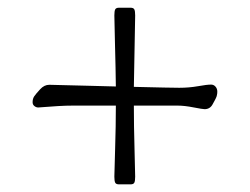

<svg xmlns="http://www.w3.org/2000/svg" viewBox="-20 -505 651 500"><path d="M64.9 -238.8Q64.9 -247.6 68.8 -253.7Q72.8 -259.8 84.5 -272.5Q95.2 -284.2 108.4 -284.2Q115.7 -284.2 140.4 -283.4Q165 -282.7 208.7 -281.7Q252.4 -280.8 281.7 -279.8Q281.2 -325.2 279.5 -387.7Q277.8 -450.2 277.8 -464.8Q277.8 -476.1 280 -480.5Q282.2 -484.9 290 -484.9H319.8Q327.6 -484.9 329.8 -480.5Q332 -476.1 332 -464.8Q332 -450.2 330.6 -387.5Q329.1 -324.7 328.6 -278.8Q426.3 -276.4 446.8 -276.4Q472.2 -276.4 495.4 -280.5Q518.6 -284.7 529.8 -284.7Q536.6 -284.7 541.3 -279.3Q545.9 -273.9 545.9 -266.6Q545.9 -264.2 545.7 -262Q545.4 -259.8 544.9 -257.3Q544.4 -254.9 543.9 -253.4Q543.5 -252 542 -249Q540.5 -246.1 539.8 -244.6Q539.1 -243.2 536.9 -239.3Q534.7 -235.4 533.7 -233.4Q526.9 -220.7 512.7 -220.7Q507.8 -220.7 484.1 -225.3Q460.4 -230 442.4 -230H328.6V-228Q328.6 -177.7 330.3 -117.7Q332 -57.6 332 -44.9Q332 -33.7 329.8 -29.3Q327.6 -24.9 319.8 -24.9H290Q282.2 -24.9 280 -29.3Q277.8 -33.7 277.8 -44.9Q277.8 -57.6 279.8 -117.7Q281.7 -177.7 281.7 -228V-230H169.9Q152.3 -230 131.6 -228.8Q110.8 -227.5 96.2 -226.3Q81.5 -225.1 79.6 -225.1Q74.2 -225.1 69.6 -228.8Q64.9 -232.4 64.9 -238.8Z"/></svg>

Font: Cooper*
Style: Regular
Weight: 400
Designer: Owen Earl
Foundry: indestructible type*
Version: Version 0.001